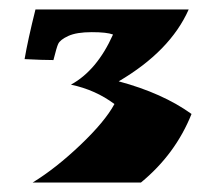

<svg xmlns="http://www.w3.org/2000/svg" viewBox="-20 -607 438 406"><path d="M219 -534Q206 -539 174 -539Q142 -539 124.5 -531Q107 -523 103 -514Q100 -508 93 -480Q70 -480 32 -482Q39 -523 55 -587H379Q340 -499 231 -435Q324 -410 385 -366Q351 -281 278 -221H49Q98 -251 150 -300.5Q202 -350 222 -387Q182 -417 130 -428Q185 -458 219 -534Z"/></svg>

Font: Ruslan Display
Style: Regular
Weight: 400
Version: Version 1.001